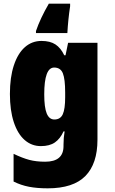

<svg xmlns="http://www.w3.org/2000/svg" viewBox="-20 -786 624 1046"><path d="M330 -485H337L351 -553H511V-25Q511 106 445 173Q379 240 240 240Q182 240 138 231.5Q94 223 54 203V52Q102 75 139.5 85Q177 95 226 95Q326 95 326 10V2Q326 -36 332 -70H326Q308 -30 279 -10Q250 10 203 10Q152 10 114 -23.5Q76 -57 55 -121Q34 -185 34 -274Q34 -365 55.5 -430Q77 -495 115.5 -529Q154 -563 206 -563Q253 -563 282 -544Q311 -525 330 -485ZM221 -272Q221 -201 234.5 -168Q248 -135 276 -135Q309 -135 322 -163.5Q335 -192 335 -256V-282Q335 -355 322.5 -386.5Q310 -418 275 -418Q221 -418 221 -272ZM362 -752Q351 -679 347 -606H176V-617Q199 -685 246 -766H362Z"/></svg>

Font: Noto Sans Display Black Narrow
Style: Regular
Weight: 900
Width: 4
Designer: Monotype Design team
Foundry: Monotype Imaging Inc.
Version: Version 1.000